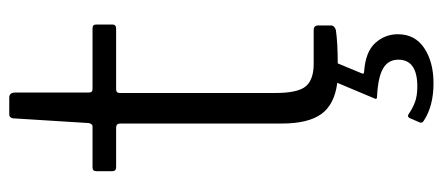

<svg xmlns="http://www.w3.org/2000/svg" viewBox="-291 -459 957 415"><g transform="rotate(-90 187.5 -251.5)"><path d="M342 -522V-487Q342 -479 333 -479H202Q194 -479 194 -471V-135Q194 -86 208.5 -69Q223 -52 257 -52H330Q340 -52 340 -42V-15Q340 -7 330 -4Q302 0 258 0L236 53Q235 57 240 57Q283 60 302 81Q321 102 321 130Q321 167 291 187Q261 207 215 207Q166 207 134 186Q129 183 130 178L140 155Q143 150 148 153Q161 162 174.5 167Q188 172 208 172Q266 172 266 131Q266 109 247 98Q228 87 187 85Q179 85 182 80L216 -1Q169 -7 148.5 -35.5Q128 -64 128 -121V-470Q128 -479 119 -479H34Q25 -479 25 -487V-522Q25 -530 33 -530H122Q127 -530 129 -538L139 -698Q139 -710 148 -710H184Q195 -710 195 -697V-538Q195 -530 202 -530H334Q342 -530 342 -522Z"/></g></svg>

Font: Libre Franklin Light
Style: Regular
Weight: 300
Designer: Pablo Impallari, Rodrigo Fuenzalida
Foundry: Impallari Type
Version: Version 1.002; ttfautohint (v1.5)